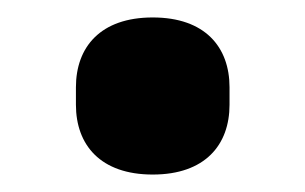

<svg xmlns="http://www.w3.org/2000/svg" viewBox="-20 -189 350 220"><path d="M155 11C215 11 243 -23 243 -69V-89C243 -135 215 -169 155 -169C95 -169 67 -135 67 -89V-69C67 -23 95 11 155 11Z"/></svg>

Font: IBM Plex Thai Looped
Style: Bold
Weight: 700
Designer: Mike Abbink, Paul van der Laan, Pieter van Rosmalen, Ben Mitchell, Mark Frömberg
Foundry: Bold Monday
Version: Version 1.0